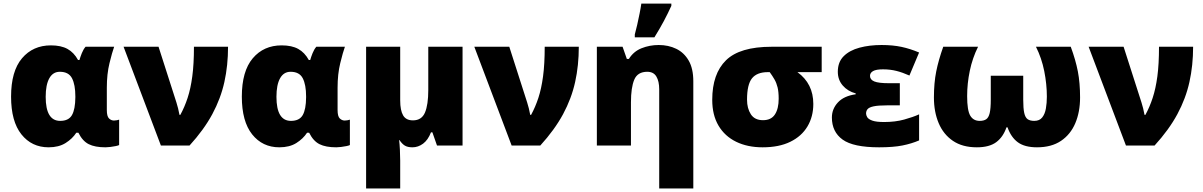

<svg xmlns="http://www.w3.org/2000/svg" viewBox="-20 -815 6735 1075"><path d="M252 9.8Q157.7 9.8 99.9 -62.7Q42 -135.3 42 -273.9Q42 -416.5 103.3 -488.8Q164.6 -561 265.1 -561Q321.8 -561 357.9 -541Q394 -521 417 -479H424.8Q429.7 -496.1 438 -517.1Q446.3 -538.1 459 -553.2H619.1Q607.9 -522 593 -461.2Q578.1 -400.4 578.1 -324.2V-199.2Q578.1 -163.6 590.3 -151.9Q602.5 -140.1 618.2 -140.1Q625 -140.1 634.3 -141.8Q643.6 -143.6 647 -145V-2.9Q642.1 0 627.9 2.9Q613.8 5.9 597.9 7.8Q582 9.8 570.8 9.8Q511.7 9.8 476.8 -7.8Q441.9 -25.4 418.9 -71.8H407.2Q385.3 -38.1 347.2 -14.2Q309.1 9.8 252 9.8ZM316.9 -138.2Q364.3 -138.2 382.8 -170.4Q401.4 -202.6 401.9 -270V-274.9Q401.9 -340.8 383.1 -377Q364.3 -413.1 314.9 -413.1Q276.4 -413.1 256.1 -376.7Q235.8 -340.3 235.8 -272.9Q235.8 -138.2 316.9 -138.2Z M671.9 -553.2H867.7L967.8 -241.2Q972.2 -227.5 977.1 -208.3Q981.9 -189 984.9 -171.9H989.7Q1013.7 -215.8 1030.5 -267.1Q1047.4 -318.4 1056.6 -387.2Q1065.9 -456.1 1065.9 -553.2H1256.8Q1256.8 -448.7 1236.3 -356Q1215.8 -263.2 1168.7 -175.8Q1121.6 -88.4 1041 0H880.9Z M1543.9 9.8Q1449.7 9.8 1391.8 -62.7Q1334 -135.3 1334 -273.9Q1334 -416.5 1395.3 -488.8Q1456.5 -561 1557.1 -561Q1613.8 -561 1649.9 -541Q1686 -521 1709 -479H1716.8Q1721.7 -496.1 1730 -517.1Q1738.3 -538.1 1751 -553.2H1911.1Q1899.9 -522 1885 -461.2Q1870.1 -400.4 1870.1 -324.2V-199.2Q1870.1 -163.6 1882.3 -151.9Q1894.5 -140.1 1910.2 -140.1Q1917 -140.1 1926.3 -141.8Q1935.5 -143.6 1939 -145V-2.9Q1934.1 0 1919.9 2.9Q1905.8 5.9 1889.9 7.8Q1874 9.8 1862.8 9.8Q1803.7 9.8 1768.8 -7.8Q1733.9 -25.4 1710.9 -71.8H1699.2Q1677.2 -38.1 1639.2 -14.2Q1601.1 9.8 1543.9 9.8ZM1608.9 -138.2Q1656.2 -138.2 1674.8 -170.4Q1693.4 -202.6 1693.8 -270V-274.9Q1693.8 -340.8 1675 -377Q1656.2 -413.1 1606.9 -413.1Q1568.4 -413.1 1548.1 -376.7Q1527.8 -340.3 1527.8 -272.9Q1527.8 -138.2 1608.9 -138.2Z M2569.8 -553.2V0H2426.8L2400.9 -74.2H2393.1Q2376.5 -31.2 2348.9 -10.7Q2321.3 9.8 2289.1 9.8Q2262.2 9.8 2246.3 0Q2230.5 -9.8 2216.8 -30.8H2214.8Q2217.3 -9.8 2219 23.2Q2220.7 56.2 2220.7 84V240.2H2029.8V-553.2H2220.7V-252.9Q2220.7 -196.8 2237.1 -168.9Q2253.4 -141.1 2292 -141.1Q2340.8 -141.1 2359.4 -184.8Q2377.9 -228.5 2377.9 -311V-553.2Z M2635.7 -553.2H2831.5L2931.6 -241.2Q2936 -227.5 2940.9 -208.3Q2945.8 -189 2948.7 -171.9H2953.6Q2977.5 -215.8 2994.4 -267.1Q3011.2 -318.4 3020.5 -387.2Q3029.8 -456.1 3029.8 -553.2H3220.7Q3220.7 -448.7 3200.2 -356Q3179.7 -263.2 3132.6 -175.8Q3085.4 -88.4 3004.9 0H2844.7Z M3668 -563Q3722.7 -563 3766.4 -541.7Q3810.1 -520.5 3835.9 -475.8Q3861.8 -431.2 3861.8 -359.9V240.2H3670.9V-314.9Q3670.9 -359.9 3655 -386.5Q3639.2 -413.1 3604 -413.1Q3549.8 -413.1 3531.2 -368.9Q3512.7 -324.7 3512.7 -242.2V0H3321.8V-553.2H3465.8L3489.7 -484.9H3501Q3526.9 -526.9 3572 -544.9Q3617.2 -563 3668 -563ZM3534.2 -606V-622.1Q3540.5 -644.5 3547.6 -675.8Q3554.7 -707 3561 -738.8Q3567.4 -770.5 3570.8 -794.9H3738.8V-782.2Q3719.2 -739.3 3696.8 -697Q3674.3 -654.8 3644 -606Z M4533.7 -232.9Q4533.7 -162.1 4501 -107.2Q4468.3 -52.2 4405 -21.2Q4341.8 9.8 4250 9.8Q4165.5 9.8 4101.8 -21.2Q4038.1 -52.2 4002.9 -111.6Q3967.8 -170.9 3967.8 -255.9Q3967.8 -401.9 4044.9 -477.5Q4122.1 -553.2 4299.8 -553.2H4580.6V-411.1H4444.8Q4533.7 -346.7 4533.7 -232.9ZM4162.6 -256.8Q4162.6 -208 4184.1 -175Q4205.6 -142.1 4252 -142.1Q4297.9 -142.1 4318.8 -174.3Q4339.8 -206.5 4339.8 -262.2Q4339.8 -300.8 4333.7 -325.7Q4327.6 -350.6 4316.4 -370.1Q4305.2 -389.6 4289.6 -411.1H4278.8Q4218.3 -411.1 4190.4 -376.5Q4162.6 -341.8 4162.6 -256.8Z M5018.1 -349.1V-225.1H4945.8Q4897 -225.1 4871.8 -219.7Q4846.7 -214.4 4837.9 -204.3Q4829.1 -194.3 4829.1 -179.2Q4829.1 -170.4 4835.4 -159.2Q4841.8 -147.9 4863.5 -139.9Q4885.3 -131.8 4930.2 -131.8Q4992.2 -131.8 5042 -145.5Q5091.8 -159.2 5126 -174.8V-28.8Q5084 -10.7 5033 -0.5Q4981.9 9.8 4901.9 9.8Q4757.8 9.8 4697.8 -33.4Q4637.7 -76.7 4637.7 -157.2Q4637.7 -205.1 4671.4 -241.5Q4705.1 -277.8 4771 -287.1V-292Q4726.1 -304.2 4698.5 -336.2Q4670.9 -368.2 4670.9 -413.1Q4670.9 -467.8 4703.9 -500.5Q4736.8 -533.2 4792.5 -548.1Q4848.1 -563 4916 -563Q4978.5 -563 5027.6 -552.5Q5076.7 -542 5126 -521L5071.8 -392.1Q5033.7 -409.2 4998.8 -418Q4963.9 -426.8 4923.8 -426.8Q4885.3 -426.8 4868.2 -417Q4851.1 -407.2 4851.1 -390.1Q4851.1 -369.1 4875 -359.1Q4898.9 -349.1 4958 -349.1Z M5975.1 -553.2Q6002.4 -479.5 6014.9 -415Q6027.3 -350.6 6027.3 -269Q6027.3 -188.5 6000.7 -125.5Q5974.1 -62.5 5920.7 -26.4Q5867.2 9.8 5786.1 9.8Q5717.3 9.8 5679 -18.3Q5640.6 -46.4 5621.1 -102.1H5615.2Q5596.7 -47.9 5557.9 -19Q5519 9.8 5449.2 9.8Q5368.7 9.8 5315.4 -26.4Q5262.2 -62.5 5235.6 -125.5Q5209 -188.5 5209 -269Q5209 -350.6 5221.9 -415Q5234.9 -479.5 5261.2 -553.2H5456.1Q5424.8 -490.2 5409.9 -418.9Q5395 -347.7 5395 -276.9Q5395 -196.8 5412.4 -167.5Q5429.7 -138.2 5465.3 -138.2Q5487.8 -138.2 5501.5 -147.2Q5515.1 -156.2 5521.2 -181.6Q5527.3 -207 5527.3 -256.8V-391.1H5709V-256.8Q5709 -208.5 5714.6 -182.9Q5720.2 -157.2 5733.6 -147.7Q5747.1 -138.2 5771 -138.2Q5800.3 -138.2 5815.4 -157.5Q5830.6 -176.8 5835.9 -207.5Q5841.3 -238.3 5841.3 -273.9Q5841.3 -343.8 5826.7 -417Q5812 -490.2 5780.3 -553.2Z M6075.2 -553.2H6271L6371.1 -241.2Q6375.5 -227.5 6380.4 -208.3Q6385.3 -189 6388.2 -171.9H6393.1Q6417 -215.8 6433.8 -267.1Q6450.7 -318.4 6460 -387.2Q6469.2 -456.1 6469.2 -553.2H6660.2Q6660.2 -448.7 6639.6 -356Q6619.1 -263.2 6572 -175.8Q6524.9 -88.4 6444.3 0H6284.2Z"/></svg>

Font: Open Sans ExtraBold
Style: Regular
Weight: 800
Designer: Monotype Design Team
Foundry: Monotype Imaging Inc.
Version: Version 3.003; ttfautohint (v1.8.4)